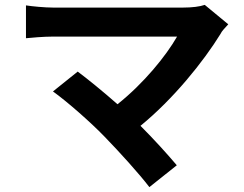

<svg xmlns="http://www.w3.org/2000/svg" viewBox="-20 -701 996 783"><path d="M815 -681.1C795.1 -674 762.8 -670.1 726.9 -670.1H196C163 -670.1 110.8 -675.1 85.9 -679V-545.1C105.8 -547.2 158 -551.8 196 -551.8H702.1C657 -473 567.1 -361.9 459.2 -275.9C399.1 -328.8 335.9 -380 296.9 -409.1L196 -328.1C253.2 -287.3 350.9 -201.3 405.9 -144.2C468 -80.3 549 9.2 589.1 62.1L701 -27C663 -72.1 606.9 -133.9 552.9 -187.9C686.8 -296.9 810 -450.3 878.9 -562.1C884.9 -575.3 897.7 -587 910.9 -601.9Z"/></svg>

Font: Karasuma Gothic
Style: Bold
Weight: 700
Designer: Rasmus Andersson / Ryoko Nishizuka
Foundry: Genbu
Version: Version 1.00